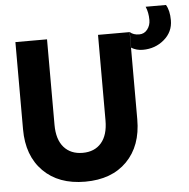

<svg xmlns="http://www.w3.org/2000/svg" viewBox="-54 -824 875 889"><g transform="rotate(-5 383.0 -379.0)"><path d="M625.5 -573Q596 -573 572 -587.5V-660Q588 -645.5 615 -645.5Q638.5 -645.5 653 -664.2Q667.5 -683 667.5 -708Q667.5 -743 655.5 -770.5H750Q766.5 -743.5 766.5 -698Q766.5 -644 724.8 -608.5Q683 -573 625.5 -573ZM424.5 -660H571.5V-254.5Q571.5 -131.5 500.8 -59.8Q430 12 306.5 12Q183 12 111.8 -59.8Q40.5 -131.5 40.5 -254.5V-660H187.5V-262.5Q187.5 -194.5 219.2 -158.2Q251 -122 306.5 -122Q362 -122 393.2 -158.2Q424.5 -194.5 424.5 -262.5Z"/></g></svg>

Font: League Spartan
Style: Bold
Weight: 700
Foundry: The League of Moveable Type
Version: Version 2.002